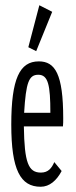

<svg xmlns="http://www.w3.org/2000/svg" viewBox="-20 -702 290 732"><path d="M118 -507 179 -657 130 -682 88 -522ZM135 10C169 10 196 -14 215 -50L187 -84C177 -61 164 -44 136 -44C88 -44 73 -82 71 -220H220C221 -231 221 -238 221 -251C221 -420 190 -468 128 -468C55 -468 23 -402 23 -227C23 -54 58 10 135 10ZM72 -272C79 -388 90 -417 126 -417C164 -417 172 -377 172 -272Z"/></svg>

Font: Inconsolata UltraCondensed Thin
Style: Regular
Weight: 100
Width: 1
Monospace: yes
Designer: Raph Levien, Cyreal, Brenton Simpson
Foundry: Raph Levien, Cyreal, Google
Version: Version 3.100